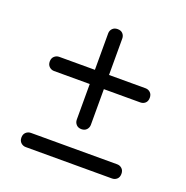

<svg xmlns="http://www.w3.org/2000/svg" viewBox="-107 -733 740 763"><g transform="rotate(20 263.5 -351.0)"><path d="M54 -421.5Q54 -435.5 62.8 -443.5Q71.5 -451.5 83.5 -451.5H448Q460 -451.5 468.5 -443.5Q477 -435.5 477 -421.5Q477 -407 468.5 -399.2Q460 -391.5 448 -391.5H83Q71.5 -391.5 62.8 -399.5Q54 -407.5 54 -421.5ZM263.9 -211.5Q250 -211.5 242 -220.2Q234 -229 234 -241V-605.5Q234 -617.5 242 -626Q250 -634.5 263.9 -634.5Q278.3 -634.5 286 -626Q293.7 -617.5 293.7 -605.5V-240.5Q293.7 -229 285.8 -220.2Q277.8 -211.5 263.9 -211.5ZM51.5 -99Q51.5 -113 60.2 -121Q69 -129 81 -129H445.5Q457.5 -129 466 -121Q474.5 -113 474.5 -99Q474.5 -84.5 466 -76.8Q457.5 -69 445.5 -69H80.5Q69 -69 60.2 -77Q51.5 -85 51.5 -99Z"/></g></svg>

Font: Fraunces 72pt Soft SemiBold
Style: Regular
Weight: 600
Version: Version 1.000;[b76b70a41]